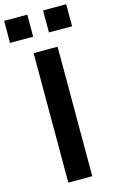

<svg xmlns="http://www.w3.org/2000/svg" viewBox="-185 -1070 676 1126"><g transform="rotate(-15 152.5 -507.0)"><path d="M82 0V-786.1H227.5V0ZM-36.1 -879.9V-1013.7H104.5V-879.9ZM200.2 -879.9V-1013.7H340.8V-879.9Z"/></g></svg>

Font: Gothic A1 ExtraBold
Style: Regular
Weight: 800
Designer: HanYang I&C Co.,Ltd.
Foundry: HanYang I&C Co.,Ltd.
Version: Version 2.50